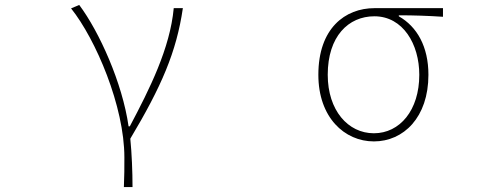

<svg xmlns="http://www.w3.org/2000/svg" viewBox="-20 -560 2040 778"><path d="M482 198H517C517 136 514 62 508 2C634 -209 695 -349 721 -527H684C669 -364 586 -199 506 -48H501C476 -224 382 -432 301 -540L268 -526C368 -401 484 -129 484 78C484 125 484 147 482 198Z M1495 13C1615 13 1716 -84 1716 -257C1716 -371 1670 -452 1596 -494V-498C1657 -498 1714 -496 1775 -492V-527H1498C1378 -527 1270 -445 1270 -257C1270 -84 1376 13 1495 13ZM1495 -20C1390 -20 1308 -113 1308 -257C1308 -413 1392 -494 1497 -494C1613 -494 1679 -381 1679 -257C1679 -113 1600 -20 1495 -20Z"/></svg>

Font: Harano Aji Gothic CN ExtraLight
Style: Regular
Weight: 250
Foundry: Masamichi Hosoda
Version: HaranoAjiGothicCN-ExtraLight version 20230610;ttx 4.39.4